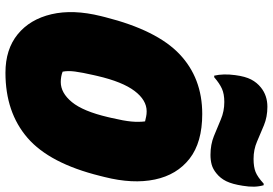

<svg xmlns="http://www.w3.org/2000/svg" viewBox="-172 -834 1025 722"><g transform="rotate(90 341.0 -472.5)"><path d="M408 -720Q515 -720 576 -672.5Q637 -625 654.5 -542Q672 -459 645 -352L641 -336Q594 -146 498 -63Q402 20 253 20Q165 20 108.5 -26Q52 -72 33 -153Q14 -234 40 -339L44 -355Q93 -549 183 -634.5Q273 -720 408 -720ZM262 -312Q252 -268 248.5 -241.5Q245 -215 249 -195Q267 -188 288 -188Q329 -188 363.5 -230Q398 -272 420 -366L423 -379Q434 -426 436.5 -453.5Q439 -481 436 -505Q427 -507 418 -509Q409 -511 398 -511Q356 -511 321.5 -465.5Q287 -420 265 -325ZM577 -913Q607 -913 626 -920.5Q645 -928 670 -951H676Q681 -934 681.5 -915Q682 -896 678 -872Q672 -833 661 -810.5Q650 -788 631 -773Q615 -760 598.5 -755.5Q582 -751 562 -751Q523 -751 491 -764Q459 -777 428.5 -790Q398 -803 363 -803Q333 -803 313 -794Q293 -785 270 -765H264Q256 -799 262 -844Q267 -882 278.5 -904Q290 -926 309 -941Q339 -965 381 -965Q419 -965 450.5 -952Q482 -939 512 -926Q542 -913 577 -913Z"/></g></svg>

Font: Recursive Sn Csl St XBk
Style: Italic
Weight: 1000
Italic angle: -15°
Version: Version 1.085;hotconv 1.1.0;makeotfexe 2.6.0; ttfautohint (v